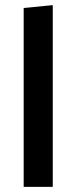

<svg xmlns="http://www.w3.org/2000/svg" viewBox="-20 -726 297 746"><path d="M72 0V-695L185 -706V0Z"/></svg>

Font: Palanquin SemiBold
Style: Regular
Weight: 600
Designer: Pria Ravichandran
Version: Version 1.0.4